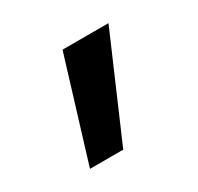

<svg xmlns="http://www.w3.org/2000/svg" viewBox="-74 -778 460 445"><g transform="rotate(-30 156.0 -555.5)"><path d="M136 -691H259L142 -420H53Z"/></g></svg>

Font: Fira Sans Medium
Style: Regular
Weight: 500
Designer: bBox Type GmbH & Carrois Corporate GbR & Edenspiekermann AG
Foundry: bBox Type GmbH & Carrois Corporate GbR & Edenspiekermann AG
Version: Version 4.301